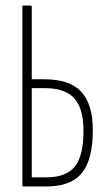

<svg xmlns="http://www.w3.org/2000/svg" viewBox="-20 -675 385 695"><path d="M65 0Q61 0 61 -5V-650Q61 -655 65 -655H90Q95 -655 95 -650V-388H141Q232 -388 274 -343Q316 -298 316 -204Q316 -98 276.5 -49Q237 0 148 0ZM95 -33H147Q220 -33 251.5 -73Q283 -113 282 -204Q282 -282 249 -319Q216 -356 141 -356H95Z"/></svg>

Font: Sofia Sans Extra Condensed ExtraLight
Style: Regular
Weight: 250
Designer: Botio Nikoltchev, Ani Petrova
Foundry: lettersoup
Version: Version 4.101